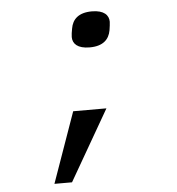

<svg xmlns="http://www.w3.org/2000/svg" viewBox="-50 -573 699 760"><g transform="rotate(-5 300.0 -192.5)"><path d="M135.7 141.7H205.6L366.8 -138.1H234.7ZM254.6 -431.1C254.6 -405.2 273.1 -384.2 322.1 -384.2C374.6 -384.2 399.5 -408.4 405.9 -445C407.7 -458.1 409.8 -470.2 409.8 -478.7C409.8 -504.3 391 -525.6 342.7 -525.6C289.8 -525.6 264.9 -501.1 258.9 -464.5C256.4 -451.7 254.6 -439.3 254.6 -431.1Z"/></g></svg>

Font: Margiela Mono Italic Text It
Style: Regular
Weight: 400
Designer: Mike Abbink, Paul van der Laan, Pieter van Rosmalen
Foundry: Bold Monday
Version: Version 2.003 2021